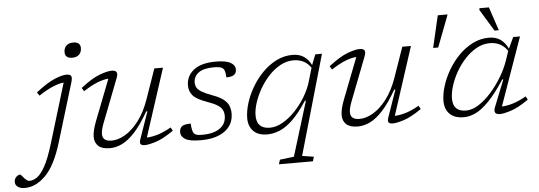

<svg xmlns="http://www.w3.org/2000/svg" viewBox="-235 -916 3721 1326"><g transform="rotate(-5 1625.5 -253.0)"><path d="M242.5 -678Q242.5 -705.5 259.5 -722.2Q276.5 -739 307.5 -739Q357.5 -739 357.5 -696.5Q357.5 -669 340.8 -652Q324 -635 292.5 -635Q242.5 -635 242.5 -678ZM148 -60Q101.5 94.5 33.5 163.5Q-34.5 232.5 -111 232.5Q-142.5 232.5 -160.2 219.8Q-178 207 -178 185.5Q-178 165.5 -164.8 151.5Q-151.5 137.5 -135.5 137.5Q-133.5 137.5 -127 145.8Q-120.5 154 -110.5 165Q-89.5 186.5 -76.5 186.5Q-50.5 186.5 -23.2 168Q4 149.5 33.2 96.8Q62.5 44 93.5 -58.5L218 -469Q188.5 -467 146.8 -450.2Q105 -433.5 44 -394L28.5 -417.5Q105 -477.5 158 -499.8Q211 -522 241 -522Q267.5 -522 274 -509.8Q280.5 -497.5 271.5 -467Z M711.5 -33 777 -221H768.5Q717.5 -131.5 671.2 -81.2Q625 -31 582 -10.5Q539 10 498 10Q442.5 10 417.2 -13.8Q392 -37.5 392 -77.5Q392 -98.5 398.5 -125.8Q405 -153 420.5 -192.5L528 -469Q496.5 -467.5 454 -451.2Q411.5 -435 353.5 -397.5L339 -421.5Q417.5 -482.5 471.5 -502.2Q525.5 -522 555 -522Q581 -522 588.8 -509.2Q596.5 -496.5 584.5 -466.5L469 -168Q450.5 -120.5 450.5 -92Q450.5 -41 514 -41Q558.5 -41 607.8 -69.8Q657 -98.5 701.8 -156.8Q746.5 -215 777.5 -303L850.5 -512H910.5L757.5 -41Q788.5 -41.5 830 -53.2Q871.5 -65 927 -96L940 -72.5Q866.5 -21.5 816 -5.8Q765.5 10 739.5 10Q717 10 710.2 0Q703.5 -10 711.5 -33Z M1067.5 -110.5Q1070.5 -56 1083.5 -41.5Q1091.5 -32.5 1104.8 -29.5Q1118 -26.5 1140 -26.5Q1219.5 -26.5 1263 -57.5Q1306.5 -88.5 1306.5 -144Q1306.5 -166 1297.8 -184Q1289 -202 1264.5 -218Q1240 -234 1192.5 -250.5Q1121.5 -275.5 1096.5 -304.5Q1071.5 -333.5 1071.5 -374Q1071.5 -439.5 1123.5 -480.8Q1175.5 -522 1276 -522Q1346.5 -522 1378.8 -504Q1411 -486 1411 -455Q1411 -432 1395 -419.5Q1379 -407 1340.5 -407Q1339.5 -431 1336 -446Q1332.5 -461 1324 -469.5Q1309 -484 1261 -484Q1188 -484 1153.8 -457.8Q1119.5 -431.5 1119.5 -390.5Q1119.5 -370.5 1128.5 -354.8Q1137.5 -339 1162.8 -324Q1188 -309 1237 -291Q1286.5 -273 1311.8 -252Q1337 -231 1346 -207Q1355 -183 1355 -156Q1355 -78.5 1294.2 -34.2Q1233.5 10 1127.5 10Q1049.5 10 1019.5 -9Q989.5 -28 989.5 -57Q989.5 -83.5 1005.2 -97Q1021 -110.5 1067.5 -110.5Z M1757.5 179.5 1874 -199H1866.5Q1811.5 -114 1763.2 -68.8Q1715 -23.5 1671.8 -6.8Q1628.5 10 1589 10Q1525 10 1492.2 -23.8Q1459.5 -57.5 1459.5 -113Q1459.5 -160 1476.2 -215.2Q1493 -270.5 1524.5 -324.8Q1556 -379 1599.5 -423.5Q1643 -468 1696 -495Q1749 -522 1809 -522Q1856.5 -522 1888 -500Q1919.5 -478 1938 -440L1966.5 -512H2012.5L1814.5 179L1895 191.5L1885.5 222.5H1650L1659.5 191.5ZM1518.5 -127Q1518.5 -34.5 1611 -34.5Q1654 -34.5 1699.2 -60.2Q1744.5 -86 1785.2 -128.5Q1826 -171 1857 -222Q1888 -273 1903.5 -323.5L1932.5 -422.5Q1910 -454.5 1879.8 -469.2Q1849.5 -484 1812.5 -484Q1764.5 -484 1720.8 -460Q1677 -436 1640.2 -396.5Q1603.5 -357 1576.2 -309.5Q1549 -262 1533.8 -214.2Q1518.5 -166.5 1518.5 -127Z M2430.5 -33 2496 -221H2487.5Q2436.5 -131.5 2390.2 -81.2Q2344 -31 2301 -10.5Q2258 10 2217 10Q2161.5 10 2136.2 -13.8Q2111 -37.5 2111 -77.5Q2111 -98.5 2117.5 -125.8Q2124 -153 2139.5 -192.5L2247 -469Q2215.5 -467.5 2173 -451.2Q2130.5 -435 2072.5 -397.5L2058 -421.5Q2136.5 -482.5 2190.5 -502.2Q2244.5 -522 2274 -522Q2300 -522 2307.8 -509.2Q2315.5 -496.5 2303.5 -466.5L2188 -168Q2169.5 -120.5 2169.5 -92Q2169.5 -41 2233 -41Q2277.5 -41 2326.8 -69.8Q2376 -98.5 2420.8 -156.8Q2465.5 -215 2496.5 -303L2569.5 -512H2629.5L2476.5 -41Q2507.5 -41.5 2549 -53.2Q2590.5 -65 2646 -96L2659 -72.5Q2585.5 -21.5 2535 -5.8Q2484.5 10 2458.5 10Q2436 10 2429.2 0Q2422.5 -10 2430.5 -33Z M2781 -485 2829.5 -694 2833 -707H2900L2896 -694L2816 -485Z M3171.5 -42 3245 -226.5H3237.5Q3176.5 -133.5 3126.5 -82Q3076.5 -30.5 3033.8 -10.2Q2991 10 2950.5 10Q2886.5 10 2853.2 -23.8Q2820 -57.5 2820 -113Q2820 -160 2837 -215.2Q2854 -270.5 2885.5 -324.8Q2917 -379 2960.5 -423.5Q3004 -468 3057.2 -495Q3110.5 -522 3170.5 -522Q3219.5 -522 3251.5 -498.5Q3283.5 -475 3302 -434.5L3338.5 -512H3385.5L3219 -41Q3249.5 -41.5 3291.2 -53.2Q3333 -65 3388.5 -96L3401 -72.5Q3328 -21.5 3277.2 -5.8Q3226.5 10 3201 10Q3150.5 10 3171.5 -42ZM2880 -124.5Q2880 -34.5 2971 -34.5Q3012.5 -34.5 3057.2 -62.8Q3102 -91 3144 -138Q3186 -185 3220.2 -241.5Q3254.5 -298 3274 -355L3296 -419.5Q3273.5 -453 3242.5 -468.5Q3211.5 -484 3173.5 -484Q3126 -484 3082.2 -460Q3038.5 -436 3001.5 -396.2Q2964.5 -356.5 2937.2 -308.8Q2910 -261 2895 -212.8Q2880 -164.5 2880 -124.5ZM3243.5 -567.5H3213.5L3122 -718.5L3123.5 -730.5H3189Z"/></g></svg>

Font: Newsreader 6pt Light
Style: Italic
Weight: 300
Italic angle: -17°
Designer: Hugues Gentile
Foundry: Production Type
Version: Version 1.003; ttfautohint (v1.8.3)